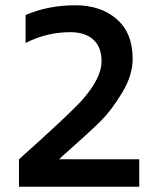

<svg xmlns="http://www.w3.org/2000/svg" viewBox="-20 -708 590 728"><path d="M52 0V-104Q240 -272 290 -327Q365 -411 365 -476Q365 -530 333.5 -558Q302 -586 247 -586Q157 -586 77 -545V-651Q162 -688 266 -688Q362 -688 422.5 -635.5Q483 -583 483 -485Q483 -422 442.5 -355.5Q402 -289 363 -250Q324 -211 220 -119Q210 -109 204 -104H508V0Z"/></svg>

Font: Biryani DemiBold
Style: Regular
Weight: 600
Designer: Dan Reynolds and Mathieu Réguer
Foundry: Dan Reynolds and Mathieu Réguer
Version: Version 1.003;PS 001.003;hotconv 1.0.70;makeotf.lib2.5.58329